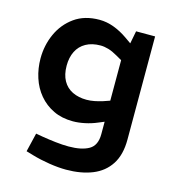

<svg xmlns="http://www.w3.org/2000/svg" viewBox="-108 -607 827 907"><g transform="rotate(15 305.5 -153.5)"><path d="M297 209Q260 209 215 202Q170 195 129 183L95 173L117 81L151 87Q181 92 216 96Q251 100 280 100Q344 100 379.5 79.5Q415 59 415 4V-57L386 -45Q358 -33 327 -26.5Q296 -20 269 -20Q215 -20 173.5 -40Q132 -60 103 -94.5Q74 -129 59.5 -174Q45 -219 45 -268Q45 -332 70.5 -388.5Q96 -445 145.5 -480.5Q195 -516 268 -516Q303 -516 338 -503Q373 -490 406 -467L436 -446L448 -508H541V-3Q541 71 510.5 118Q480 165 425 187Q370 209 297 209ZM173 -267Q173 -223 189.5 -193.5Q206 -164 236 -149.5Q266 -135 305 -135Q324 -135 344 -139Q364 -143 383 -149L415 -160V-358L387 -374Q363 -388 342.5 -394Q322 -400 304 -400Q262 -400 232.5 -383.5Q203 -367 188 -337Q173 -307 173 -267Z"/></g></svg>

Font: REM Medium
Style: Regular
Weight: 500
Designer: Octavio Pardo
Foundry: Ashler Design
Version: Version 1.005;gftools[0.9.28]